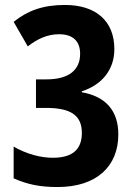

<svg xmlns="http://www.w3.org/2000/svg" viewBox="-20 -744 543 774"><path d="M441 -546C441 -660 366 -724 242 -724C154 -724 93 -702 35 -656L92 -557C129 -586 170 -606 218 -606C273 -606 303 -579 303 -527C303 -463 259 -424 167 -424H125V-309H166C268 -309 310 -277 310 -208C310 -145 276 -108 193 -108C144 -108 87 -123 35 -153V-25C92 0 142 10 212 10C371 10 457 -75 457 -202C457 -297 407 -355 310 -372V-376C391 -402 441 -463 441 -546Z"/></svg>

Font: Noto Sans Lao Looped Condensed
Style: Bold
Weight: 700
Width: 3
Designer: Mark Frömberg, Ben Mitchell
Foundry: The Fontpad Ltd
Version: Version 1.002